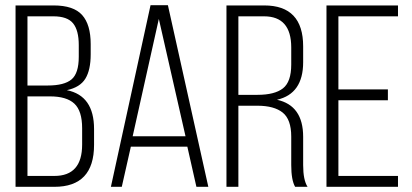

<svg xmlns="http://www.w3.org/2000/svg" viewBox="-20 -721 1591 741"><path d="M40 -700H187Q264 -700 297 -663Q330 -626 330 -551V-511Q330 -451 309.5 -417.5Q289 -384 238 -373Q343 -352 343 -223V-162Q343 0 190 0H40ZM86 -391H164Q228 -391 256 -414.5Q284 -438 284 -502V-547Q284 -604 262 -631Q240 -658 186 -658H86ZM86 -42H190Q297 -42 297 -163V-226Q297 -293 267 -321Q237 -349 173 -349H86Z M703 -155H485L450 0H408L561 -701H628L784 0H738ZM593 -648 492 -195H696Z M854 -700H1000Q1150 -700 1150 -542V-481Q1150 -359 1049 -336Q1150 -314 1150 -193V-84Q1150 -26 1167 0H1119Q1104 -26 1104 -84V-194Q1104 -260 1071 -286.5Q1038 -313 973 -313H900V0H854ZM900 -355H974Q1040 -355 1072 -380Q1104 -405 1104 -472V-538Q1104 -658 999 -658H900Z M1286 -376H1477V-334H1286V-42H1516V0H1240V-700H1516V-658H1286Z"/></svg>

Font: TypoPRO Bebas Neue
Style: Regular
Weight: 400
Designer: Ryoichi Tsunekawa
Foundry: Ryoichi Tsunekawa
Version: Version 001.003